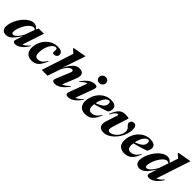

<svg xmlns="http://www.w3.org/2000/svg" viewBox="307 -2111 3497 3497"><g transform="rotate(45 2055.0 -362.5)"><path d="M295.5 -47 357 -231.5 366 -229.5Q321 -155 285 -107.8Q249 -60.5 218.5 -34Q188 -7.5 160.5 2.8Q133 13 105 13Q73 13 48.8 0.2Q24.5 -12.5 11 -36Q-2.5 -59.5 -2.5 -91.5Q-2.5 -144 15.8 -201.2Q34 -258.5 65.8 -312.8Q97.5 -367 138.8 -410.5Q180 -454 226.8 -480Q273.5 -506 320.5 -506Q354 -506 383.5 -487.2Q413 -468.5 437 -427L427.5 -407Q417 -427 402.5 -436Q388 -445 368.5 -445Q341.5 -445 312.8 -423.8Q284 -402.5 257 -367.5Q230 -332.5 208.8 -290.2Q187.5 -248 174.8 -205.8Q162 -163.5 162 -128Q162 -103 170.2 -93.5Q178.5 -84 197 -84Q209 -84 224.2 -90.8Q239.5 -97.5 258.5 -114.5Q277.5 -131.5 299.8 -161Q322 -190.5 347.5 -235.5L420 -440L448 -494.5H583.5L434.5 -49.5L419.5 -72.5Q439.5 -75.5 462 -86Q484.5 -96.5 509.8 -117.8Q535 -139 564.5 -172.5L573.5 -165Q513.5 -69 455.5 -28Q397.5 13 346.5 13Q313 13 299.8 -3.2Q286.5 -19.5 295.5 -47Z M913.5 -474Q885 -474 857.2 -450.8Q829.5 -427.5 807 -386.5Q784.5 -345.5 771 -292.2Q757.5 -239 757.5 -179Q757.5 -129 775.8 -106Q794 -83 833.5 -83Q861.5 -83 887.2 -93.8Q913 -104.5 938 -130.2Q963 -156 988.5 -200.5H1001Q968.5 -118 933.5 -71.2Q898.5 -24.5 858.5 -5.8Q818.5 13 770 13Q687.5 13 645.8 -31.5Q604 -76 604 -152Q604 -222.5 628.5 -286.2Q653 -350 696.8 -400Q740.5 -450 800 -478.8Q859.5 -507.5 929.5 -507.5Q999 -507.5 1027.8 -484Q1056.5 -460.5 1056.5 -425.5Q1056.5 -394 1034 -374Q1011.5 -354 976.5 -354Q954.5 -354 946 -367.8Q937.5 -381.5 943 -415.5Q948 -449 940.5 -461.5Q933 -474 913.5 -474Z M1245.5 -224 1170 0H1020.5L1220 -613.5Q1211.5 -622 1199.8 -632.8Q1188 -643.5 1174.8 -655.5Q1161.5 -667.5 1147.5 -679L1151 -693.5L1400 -738H1409.5L1247 -260.5L1241.5 -262.5Q1280 -338 1312.5 -386Q1345 -434 1374.2 -460.5Q1403.5 -487 1432.2 -497.2Q1461 -507.5 1491.5 -507.5Q1546 -507.5 1570.2 -483Q1594.5 -458.5 1594.5 -423Q1594.5 -404.5 1589 -380.2Q1583.5 -356 1564.5 -310.5L1457 -42.5L1419.5 -71.5Q1441.5 -70 1467.2 -76Q1493 -82 1526 -102.8Q1559 -123.5 1602 -166L1610.5 -158Q1566.5 -96.5 1524.8 -58.8Q1483 -21 1444.8 -4Q1406.5 13 1371 13Q1326.5 13 1311.2 -5.8Q1296 -24.5 1309.5 -58.5L1407 -296.5Q1422.5 -334 1427.8 -348.8Q1433 -363.5 1433 -372Q1433 -385.5 1424.8 -392.5Q1416.5 -399.5 1400 -399.5Q1379.5 -399.5 1357.5 -384.8Q1335.5 -370 1314.2 -344.8Q1293 -319.5 1275.2 -288.2Q1257.5 -257 1245.5 -224Z M1658.5 -71.5 1798.5 -450 1823 -413.5Q1796.5 -416.5 1773.2 -410.8Q1750 -405 1723.2 -385.2Q1696.5 -365.5 1658.5 -326.5L1649 -334Q1691.5 -395.5 1732 -432.8Q1772.5 -470 1811.5 -487Q1850.5 -504 1887 -504Q1933 -504 1944 -485.2Q1955 -466.5 1940.5 -426.5L1800 -42.5L1759 -69.5Q1780.5 -68 1805.5 -73.5Q1830.5 -79 1862.8 -99.8Q1895 -120.5 1936.5 -164.5L1945.5 -157.5Q1905 -96.5 1864.5 -58.8Q1824 -21 1785.5 -4Q1747 13 1712.5 13Q1666.5 13 1654.2 -6.8Q1642 -26.5 1658.5 -71.5ZM1850 -648.5Q1850 -671.5 1861.5 -690.8Q1873 -710 1893.2 -721.5Q1913.5 -733 1940 -733Q1975.5 -733 1996.8 -711.2Q2018 -689.5 2018 -657Q2018 -634 2006.8 -614.5Q1995.5 -595 1975.5 -583.5Q1955.5 -572 1928.5 -572Q1893 -572 1871.5 -594.2Q1850 -616.5 1850 -648.5Z M2285.5 -474Q2262.5 -474 2240.5 -457.5Q2218.5 -441 2199.2 -412.5Q2180 -384 2165.2 -346.2Q2150.5 -308.5 2142.2 -265.8Q2134 -223 2134 -179Q2134 -129 2153.5 -106Q2173 -83 2212.5 -83Q2241 -83 2268.5 -92.5Q2296 -102 2323.8 -127.5Q2351.5 -153 2379 -200.5H2391.5Q2358 -113.5 2319.5 -67.2Q2281 -21 2238.8 -4Q2196.5 13 2149 13Q2092 13 2054.5 -7.8Q2017 -28.5 1998.8 -65.8Q1980.5 -103 1980.5 -152Q1980.5 -201 1994.8 -251.2Q2009 -301.5 2036.2 -347.5Q2063.5 -393.5 2103 -429.5Q2142.5 -465.5 2193 -486.5Q2243.5 -507.5 2304 -507.5Q2357 -507.5 2387 -494.2Q2417 -481 2429.2 -459.5Q2441.5 -438 2441.5 -413.5Q2441.5 -387.5 2433.2 -362.8Q2425 -338 2409 -317.5Q2382 -306.5 2345.2 -294.2Q2308.5 -282 2266.5 -269.8Q2224.5 -257.5 2180.8 -245.5Q2137 -233.5 2095.5 -223.5L2098.5 -247.5Q2152.5 -267 2190.5 -284.5Q2228.5 -302 2253.5 -319.2Q2278.5 -336.5 2292.5 -353.8Q2306.5 -371 2312.2 -389.5Q2318 -408 2318 -428Q2318 -444 2314.2 -454.2Q2310.5 -464.5 2303.2 -469.2Q2296 -474 2285.5 -474Z M2964 -408Q2964 -348 2944.5 -287.5Q2925 -227 2891.2 -173Q2857.5 -119 2813.2 -77Q2769 -35 2719.2 -11Q2669.5 13 2618.5 13Q2558 13 2528.2 -15.2Q2498.5 -43.5 2498.5 -93.5Q2498.5 -129 2513 -173L2584 -390Q2586.5 -400 2584.8 -406Q2583 -412 2574.5 -412Q2561.5 -412 2545.5 -403.2Q2529.5 -394.5 2509.5 -369.5Q2489.5 -344.5 2462.5 -294L2452 -299Q2476 -358.5 2499.5 -398.2Q2523 -438 2548.5 -461.8Q2574 -485.5 2604.5 -495.8Q2635 -506 2672.5 -506Q2691 -506 2705.5 -504.8Q2720 -503.5 2734 -501.2Q2748 -499 2765 -494.5L2668.5 -189.5Q2661.5 -166.5 2657.8 -148.5Q2654 -130.5 2654 -117Q2654 -92.5 2666 -81.5Q2678 -70.5 2701.5 -70.5Q2727 -70.5 2754.2 -82.5Q2781.5 -94.5 2807.2 -115.8Q2833 -137 2853.5 -165.2Q2874 -193.5 2886 -226Q2898 -258.5 2898 -292.5Q2898 -323.5 2886.2 -343Q2874.5 -362.5 2859.2 -376.8Q2844 -391 2832.2 -405.5Q2820.5 -420 2820.5 -440.5Q2820.5 -468 2839.5 -487.8Q2858.5 -507.5 2891 -507.5Q2926.5 -507.5 2945.2 -482.8Q2964 -458 2964 -408Z M3294 -474Q3271 -474 3249 -457.5Q3227 -441 3207.8 -412.5Q3188.5 -384 3173.8 -346.2Q3159 -308.5 3150.8 -265.8Q3142.5 -223 3142.5 -179Q3142.5 -129 3162 -106Q3181.5 -83 3221 -83Q3249.5 -83 3277 -92.5Q3304.5 -102 3332.2 -127.5Q3360 -153 3387.5 -200.5H3400Q3366.5 -113.5 3328 -67.2Q3289.5 -21 3247.2 -4Q3205 13 3157.5 13Q3100.5 13 3063 -7.8Q3025.5 -28.5 3007.2 -65.8Q2989 -103 2989 -152Q2989 -201 3003.2 -251.2Q3017.5 -301.5 3044.8 -347.5Q3072 -393.5 3111.5 -429.5Q3151 -465.5 3201.5 -486.5Q3252 -507.5 3312.5 -507.5Q3365.5 -507.5 3395.5 -494.2Q3425.5 -481 3437.8 -459.5Q3450 -438 3450 -413.5Q3450 -387.5 3441.8 -362.8Q3433.5 -338 3417.5 -317.5Q3390.5 -306.5 3353.8 -294.2Q3317 -282 3275 -269.8Q3233 -257.5 3189.2 -245.5Q3145.5 -233.5 3104 -223.5L3107 -247.5Q3161 -267 3199 -284.5Q3237 -302 3262 -319.2Q3287 -336.5 3301 -353.8Q3315 -371 3320.8 -389.5Q3326.5 -408 3326.5 -428Q3326.5 -444 3322.8 -454.2Q3319 -464.5 3311.8 -469.2Q3304.5 -474 3294 -474Z M3879 -382Q3867 -417 3849.8 -431.2Q3832.5 -445.5 3808.5 -445.5Q3780 -445.5 3751 -423Q3722 -400.5 3695.5 -364Q3669 -327.5 3648 -284.8Q3627 -242 3615 -200.8Q3603 -159.5 3603 -128Q3603 -103 3611.2 -93.5Q3619.5 -84 3637.5 -84Q3648 -84 3660.8 -89.2Q3673.5 -94.5 3688.5 -106.5Q3703.5 -118.5 3720.2 -137.5Q3737 -156.5 3755.8 -183.8Q3774.5 -211 3794 -247L3919 -611.5Q3910 -620.5 3898 -631.8Q3886 -643 3872.5 -655.2Q3859 -667.5 3845.5 -679L3849 -693.5L4101.5 -738H4111.5L3882.5 -41.5L3842 -68.5Q3863 -68 3888.2 -75.5Q3913.5 -83 3945 -105.5Q3976.5 -128 4016.5 -172.5L4025.5 -165Q3964.5 -70.5 3904.5 -28.8Q3844.5 13 3793 13Q3757.5 13 3744 -5.5Q3730.5 -24 3741.5 -58L3798.5 -230L3806.5 -229.5Q3759.5 -151.5 3722.2 -103.2Q3685 -55 3654.5 -30Q3624 -5 3597.5 4Q3571 13 3546 13Q3514 13 3489.8 0.2Q3465.5 -12.5 3452 -36Q3438.5 -59.5 3438.5 -91.5Q3438.5 -143 3456.5 -200Q3474.5 -257 3506 -311.2Q3537.5 -365.5 3578.5 -409.8Q3619.5 -454 3666.2 -480.2Q3713 -506.5 3761.5 -506.5Q3798 -506.5 3829.8 -483.5Q3861.5 -460.5 3887 -409Z"/></g></svg>

Font: Newsreader 60pt
Style: Bold Italic
Weight: 700
Italic angle: -17°
Designer: Hugues Gentile
Foundry: Production Type
Version: Version 1.003